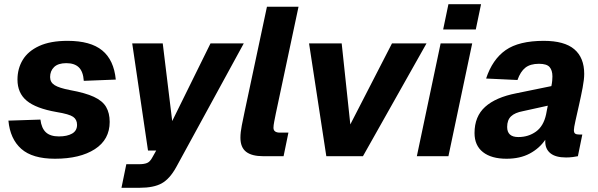

<svg xmlns="http://www.w3.org/2000/svg" viewBox="-20 -742 2841 912"><path d="M241 12Q134 12 81 -35Q28 -82 20 -169L172 -174Q177 -133 198 -113.5Q219 -94 260 -94Q299 -94 322.5 -107.5Q346 -121 346 -149Q346 -174 327.5 -187Q309 -200 248 -210Q151 -227 107 -263.5Q63 -300 63 -364Q63 -416 88 -457.5Q113 -499 166 -523.5Q219 -548 301 -548Q410 -548 465.5 -502.5Q521 -457 530 -364L378 -358Q375 -402 354.5 -422Q334 -442 295 -442Q256 -442 237 -423.5Q218 -405 218 -376Q218 -351 239.5 -337.5Q261 -324 313 -314Q385 -301 426 -282Q467 -263 484 -234Q501 -205 501 -163Q501 -79 430.5 -33.5Q360 12 241 12Z M557 150 580 38H640Q665 38 679 32Q693 26 704 5L722 -27H683L608 -536H753L798 -167L980 -536H1138L817 52Q786 108 748 129Q710 150 643 150Z M1231 0Q1176 0 1149 -21Q1122 -42 1122 -88Q1122 -113 1128.5 -146Q1135 -179 1142 -212L1248 -710H1398L1290 -202Q1286 -182 1282.5 -164Q1279 -146 1279 -135Q1279 -112 1310 -112H1350L1327 0Z M1530 0 1448 -536H1603L1644 -151L1842 -536H2006L1704 0Z M1960 0 2073 -536H2223L2110 0ZM2085 -602 2110 -722H2265L2240 -602Z M2570 -69Q2570 -74 2570 -78Q2542 -37 2496 -12.5Q2450 12 2386 12Q2314 12 2274 -19.5Q2234 -51 2234 -110Q2234 -189 2284.5 -234.5Q2335 -280 2433 -299L2599 -333Q2602 -347 2603 -359Q2604 -371 2604 -379Q2604 -408 2590.5 -423.5Q2577 -439 2540 -439Q2499 -439 2475.5 -420.5Q2452 -402 2438 -362L2289 -369Q2319 -460 2382 -504Q2445 -548 2563 -548Q2661 -548 2708 -508Q2755 -468 2755 -391Q2755 -365 2747.5 -325.5Q2740 -286 2730.5 -244Q2721 -202 2713.5 -168.5Q2706 -135 2706 -124Q2706 -111 2712.5 -107Q2719 -103 2731 -103H2746L2725 0Q2717 2 2700.5 4Q2684 6 2669 6Q2619 6 2594.5 -14Q2570 -34 2570 -69ZM2389 -139Q2389 -91 2442 -91Q2490 -91 2526 -117Q2562 -143 2574 -199Q2575 -207 2577.5 -217.5Q2580 -228 2582 -240L2464 -214Q2426 -207 2407.5 -189.5Q2389 -172 2389 -139Z"/></svg>

Font: Geist
Style: Bold Italic
Weight: 700
Italic angle: -12°
Designer: Basement.studio, Andrés Briganti, Mateo Zaragoza
Foundry: Basement.studio, Vercel, Andrés Briganti, Guido Ferreyra, Mateo Zaragoza
Version: Version 1.500; ttfautohint (v1.8.4.7-5d5b)